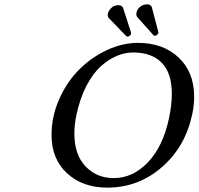

<svg xmlns="http://www.w3.org/2000/svg" viewBox="-20 -856 916 886"><path d="M594.2 -613.8Q556.2 -613.8 518.6 -597.9Q481 -582 444.8 -549.6Q408.7 -517.1 378.9 -460Q349.1 -402.8 333 -327.1Q323.2 -281.2 323.2 -240.2Q323.2 -142.1 374.8 -88.1Q426.3 -34.2 504.9 -34.2Q592.8 -34.2 662.4 -106.7Q731.9 -179.2 759.8 -310.1Q772.9 -373 772.9 -422.9Q772.9 -518.6 726.6 -566.2Q680.2 -613.8 594.2 -613.8ZM867.2 -329.1Q835.4 -178.7 726.8 -84.5Q618.2 9.8 475.1 9.8Q361.3 9.8 289.6 -56.2Q217.8 -122.1 217.8 -233.9Q217.8 -317.9 252.7 -397.2Q287.6 -476.6 343.5 -533.2Q399.4 -589.8 471.7 -624Q543.9 -658.2 616.2 -658.2Q732.4 -658.2 804.2 -590.6Q876 -522.9 876 -409.2Q876 -371.1 867.2 -329.1ZM478 -793.9Q481.4 -808.1 494.4 -820.1Q507.3 -832 526.9 -832Q542 -832 547.9 -819.8L583 -710.9Q585 -703.1 585 -702.1Q585 -696.3 579.1 -691.7Q573.2 -687 568.8 -687Q564.9 -687 562 -689.9L481 -773.9Q477.1 -779.8 477.1 -787.1Q477.1 -791 478 -793.9ZM609.9 -797.9Q612.3 -812 625.7 -824Q639.2 -835.9 659.2 -835.9Q674.3 -835.9 680.2 -824.2L709 -714.8Q710.9 -707 710.9 -706.1Q710.9 -700.2 705.1 -695.6Q699.2 -690.9 694.8 -690.9Q689.5 -690.9 688 -693.8L612.8 -777.8Q608.9 -783.7 608.9 -791Q608.9 -794.9 609.9 -797.9Z"/></svg>

Font: Linear Smooth
Style: Italic
Weight: 400
Designer: Philipp H. Poll, Flanker
Foundry: Philipp H. Poll, reworked by Flanker
Version: Version 1.061 | FøM Fix